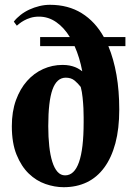

<svg xmlns="http://www.w3.org/2000/svg" viewBox="-20 -780 554 808"><path d="M326.2 -480Q320.8 -508.8 312.7 -535.4Q304.7 -562 293.9 -585.9H148.9V-624H273.9Q250 -663.6 216.8 -686.8Q183.6 -710 144 -710Q124.5 -710 108.6 -705.1Q92.8 -700.2 81.1 -693.6Q69.3 -687 61.8 -680.9Q54.2 -674.8 50.8 -671.9L38.1 -689Q49.8 -704.1 66.7 -717.3Q83.5 -730.5 103.5 -739.7Q123.5 -749 145.8 -754.4Q168 -759.8 189.9 -759.8Q267.1 -759.8 324 -724.4Q380.9 -689 417 -624H507.8V-585.9H436Q458.5 -531.7 470.2 -464.8Q481.9 -397.9 481.9 -318.8Q481.9 -238.3 465.6 -177.2Q449.2 -116.2 418.9 -75Q388.7 -33.7 345.5 -12.9Q302.2 7.8 248 7.8Q210.4 7.8 171.6 -5.6Q132.8 -19 101.3 -49.3Q69.8 -79.6 49.8 -128.7Q29.8 -177.7 29.8 -249Q29.8 -310.5 47.1 -358.4Q64.5 -406.2 93.8 -439.2Q123 -472.2 161.6 -489.5Q200.2 -506.8 243.2 -506.8Q259.8 -506.8 272.9 -504.2Q286.1 -501.5 295.9 -497.6Q305.7 -493.7 313 -489Q320.3 -484.4 326.2 -480ZM332 -265.1Q332 -270.5 332 -286.9Q332 -303.2 331.1 -324.5Q330.1 -345.7 327.6 -369.6Q325.2 -393.6 319.8 -414.1Q308.1 -429.2 293.7 -441.2Q279.3 -453.1 256.8 -453.1Q218.8 -453.1 200.9 -403.3Q183.1 -353.5 183.1 -249Q183.1 -203.1 187.3 -165Q191.4 -127 200 -99.6Q208.5 -72.3 221.9 -57.1Q235.4 -42 253.9 -42Q332 -42 332 -265.1Z"/></svg>

Font: Berkshire Swash
Style: Regular
Weight: 700
Designer: Astigmatic (AOETI)
Foundry: Astigmatic (AOETI)
Version: Version 1.000